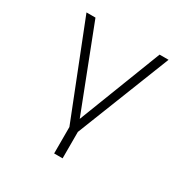

<svg xmlns="http://www.w3.org/2000/svg" viewBox="-157 -662 914 944"><g transform="rotate(30 300.0 -190.0)"><path d="M276 0 67 -530H118L300 -60L482 -530H533L324 0V150H276Z"/></g></svg>

Font: Geist Mono ExtraLight
Style: Regular
Weight: 200
Monospace: yes
Designer: Basement.studio, Andrés Briganti, Mateo Zaragoza
Foundry: Basement.studio, Vercel, Andrés Briganti, Guido Ferreyra, Mateo Zaragoza
Version: Version 1.500; ttfautohint (v1.8.4.7-5d5b)